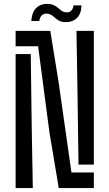

<svg xmlns="http://www.w3.org/2000/svg" viewBox="-20 -957 557 977"><path d="M279 0 231.5 -284 174 -721.5H59.5V-800H236L278.5 -537L343.5 -79.5H457.5V0ZM59.5 0V-682H136.5L141.5 -305L147 0ZM379.5 -119.5 374 -509 369 -800H457.5V-119.5ZM353.5 -929.5H394.5Q393.5 -885.5 370.2 -864.2Q347 -843 310 -844.5Q288.5 -845.5 275 -855Q261.5 -864.5 250.2 -874.5Q239 -884.5 223.5 -887Q206.5 -890 194.8 -880.8Q183 -871.5 180 -850H139Q143 -898 167.2 -919Q191.5 -940 229.5 -937Q245 -935.5 256 -929.8Q267 -924 275.8 -916.2Q284.5 -908.5 293.5 -902.2Q302.5 -896 313.5 -894.5Q332.5 -892 342.8 -902.8Q353 -913.5 353.5 -929.5Z"/></svg>

Font: Big Shoulders Stencil Text Thin Medium
Style: Regular
Weight: 500
Version: Version 2.001